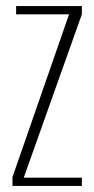

<svg xmlns="http://www.w3.org/2000/svg" viewBox="-20 -611 309 631"><path d="M21 0V-29L207 -564H33V-591H249V-564L58 -27H249V0Z"/></svg>

Font: Alumni Sans ExtraLight
Style: Regular
Weight: 250
Version: Version 1.018